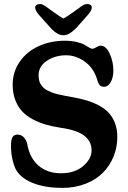

<svg xmlns="http://www.w3.org/2000/svg" viewBox="-20 -917 638 955"><path d="M346.7 -857.9Q353.5 -862.8 363 -869.9Q372.6 -877 377 -880.1Q381.3 -883.3 387.2 -887.2Q393.1 -891.1 396.5 -892.8Q399.9 -894.5 404.1 -895.8Q408.2 -897 411.6 -897Q436.5 -897 436.5 -879.4Q436.5 -866.2 419.9 -846.2L360.4 -778.8Q340.8 -759.3 325.9 -750.5Q311 -741.7 295.4 -741.7Q268.1 -741.7 238.8 -770.5L178.2 -837.9Q154.8 -863.8 154.8 -879.4Q154.8 -887.7 161.6 -892.3Q168.5 -897 179.7 -897Q182.6 -897 185.8 -896.2Q189 -895.5 192.9 -893.6Q196.8 -891.6 200 -889.9Q203.1 -888.2 208.7 -884.3Q214.4 -880.4 218.5 -877.2Q222.7 -874 231 -868.2Q239.3 -862.3 245.1 -857.9Q286.1 -829.1 295.4 -824.7Q307.6 -830.6 346.7 -857.9ZM115.2 -201.7Q127.9 -129.9 172.4 -92.5Q216.8 -55.2 283.2 -55.2Q352.1 -55.2 393.8 -91.1Q435.5 -127 435.5 -168.5Q435.5 -214.4 398.7 -242.4Q361.8 -270.5 280.3 -281.7Q239.7 -288.1 206.8 -297.6Q173.8 -307.1 142.3 -324Q110.8 -340.8 89.8 -363.5Q68.8 -386.2 55.9 -419.9Q43 -453.6 43 -495.6Q43 -559.1 77.9 -609.6Q112.8 -660.2 171.9 -687.3Q231 -714.4 302.7 -714.4Q335.4 -714.4 361.6 -708Q387.7 -701.7 400.1 -694.3Q412.6 -687 423.1 -680.7Q433.6 -674.3 439 -674.3Q446.3 -674.3 459.2 -682.1Q472.2 -689.9 480 -689.9Q507.3 -689.9 525.6 -650.1Q543.9 -610.4 543.9 -565.9Q543.9 -533.2 531.2 -509.3Q518.6 -485.4 497.1 -485.4Q492.7 -485.4 488.8 -486.3Q484.9 -487.3 482.2 -488.5Q479.5 -489.7 476.8 -493.2Q474.1 -496.6 472.7 -498Q471.2 -499.5 469 -504.9Q466.8 -510.3 466.1 -512.2Q465.3 -514.2 463.1 -521.2Q460.9 -528.3 460.4 -530.3Q449.2 -561 431.6 -582.5Q409.7 -609.4 377 -625.7Q344.2 -642.1 309.6 -642.1Q253.4 -642.1 212.6 -614.3Q171.9 -586.4 171.9 -543Q171.9 -528.8 174.6 -517.3Q177.2 -505.9 183.3 -496.6Q189.5 -487.3 196.8 -480.2Q204.1 -473.1 216.1 -467Q228 -460.9 239.5 -456.5Q251 -452.1 268.6 -448Q286.1 -443.8 301.5 -440.9Q316.9 -438 339.4 -434.1Q378.9 -426.8 409.2 -418Q439.5 -409.2 469.7 -393.6Q500 -377.9 519.5 -357.4Q539.1 -336.9 551.3 -306.2Q563.5 -275.4 563.5 -236.3Q563.5 -184.6 544.9 -138.7Q526.4 -92.8 491.9 -57.9Q457.5 -22.9 405 -2.7Q352.5 17.6 289.1 17.6Q209 17.6 149.2 -4.4Q89.4 -26.4 62 -68.8Q52.7 -83 43.7 -116.7Q34.7 -150.4 34.7 -191.9Q34.7 -221.7 42.2 -234.6Q49.8 -247.6 66.4 -247.6Q85.4 -247.6 98.1 -234.4Q110.8 -221.2 115.2 -201.7Z"/></svg>

Font: Cooper* SemiBold
Style: Regular
Weight: 600
Designer: Owen Earl
Foundry: indestructible type*
Version: Version 0.001